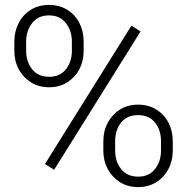

<svg xmlns="http://www.w3.org/2000/svg" viewBox="-20 -741 752 771"><path d="M177.7 -390.6Q135.7 -390.6 104.5 -410.2Q73.2 -429.7 55.4 -462.6Q37.6 -495.6 37.6 -536.6V-574.2Q37.6 -615.2 55.2 -648.9Q72.3 -682.1 103.8 -701.7Q135.3 -721.2 176.8 -721.2Q218.8 -721.2 250 -701.7Q281.7 -682.1 298.8 -648.7Q315.9 -615.2 315.9 -574.2V-536.6Q315.9 -496.1 298.8 -462.9Q281.2 -430.2 250 -410.4Q218.8 -390.6 177.7 -390.6ZM177.7 -432.6Q221.2 -432.6 244.9 -463.1Q268.6 -493.7 268.6 -536.6V-574.2Q268.6 -617.2 244.6 -648.2Q220.7 -679.2 176.8 -679.2Q132.8 -679.2 108.9 -647.9Q85 -616.7 85 -574.2V-536.6Q85 -493.7 108.9 -463.1Q132.8 -432.6 177.7 -432.6ZM507.8 -638.2 544.4 -614.7 197.3 -59.1 160.6 -82.5ZM535.2 10.3Q493.2 10.3 461.9 -9.3Q430.7 -28.8 412.8 -62Q395 -95.2 395 -136.2V-174.3Q395 -215.3 412.6 -248Q430.2 -281.2 461.4 -301Q492.7 -320.8 534.2 -320.8Q576.2 -320.8 607.4 -301.3Q639.2 -281.7 656.5 -248.5Q673.8 -215.3 673.8 -174.3V-136.2Q673.8 -95.2 656.2 -62Q638.7 -28.8 607.4 -9.3Q576.2 10.3 535.2 10.3ZM535.2 -31.7Q578.6 -31.7 602.5 -62.3Q626.5 -92.8 626.5 -136.2V-174.3Q626.5 -218.8 602.5 -248.8Q578.6 -278.8 534.2 -278.8Q490.2 -278.8 466.3 -248.8Q442.4 -218.8 442.4 -174.3V-136.2Q442.4 -92.8 466.3 -62.3Q490.2 -31.7 535.2 -31.7Z"/></svg>

Font: Battambang Light
Style: Regular
Weight: 300
Designer: Danh Hong
Version: Version 8.002; ttfautohint (v1.8.3)